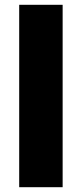

<svg xmlns="http://www.w3.org/2000/svg" viewBox="-20 -780 341 800"><path d="M241 0V-760H60V0Z"/></svg>

Font: Noto Sans Georgian SemiCondensed Black
Style: Regular
Weight: 900
Width: 4
Designer: Monotype Design Team, Akaki Razmadze
Foundry: Google LLC
Version: Version 2.005